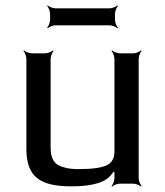

<svg xmlns="http://www.w3.org/2000/svg" viewBox="-20 -682 613 713"><path d="M246 10C326 10 376 -6 396 -37C399 -42 406 -47 407 -51L403 -53C402 -49 405 -41 405 -36V-20C405 -11 399 4 394 9L396 11C401 6 416 0 425 0H475C484 0 499 6 504 11L506 9C501 4 495 -11 495 -20V-464C495 -473 501 -488 506 -493L504 -495C499 -490 484 -484 475 -484H425C416 -484 401 -490 396 -495L394 -493C399 -488 405 -473 405 -464V-119C405 -94 395 -77 376 -68C357 -59 322 -54 272 -54C249 -54 231 -56 216 -61C181 -70 168 -93 168 -134V-464C168 -473 174 -488 179 -493L177 -495C172 -490 157 -484 148 -484H98C89 -484 74 -490 69 -495L67 -493C72 -488 78 -473 78 -464V-129C78 -23 131 10 246 10ZM407 -608V-631C407 -640 413 -655 418 -660L416 -662C411 -657 396 -651 387 -651H186C177 -651 162 -657 157 -662L155 -660C160 -655 166 -640 166 -631V-608C166 -599 160 -584 155 -579L157 -577C162 -582 177 -588 186 -588H387C396 -588 411 -582 416 -577L418 -579C413 -584 407 -599 407 -608Z"/></svg>

Font: Gamestation Storm
Style: Regular
Weight: 400
Designer: Jonas Hecksher
Foundry: Jonas Hecksher, Playtypeª, e-types AS
Version: Version 1.003